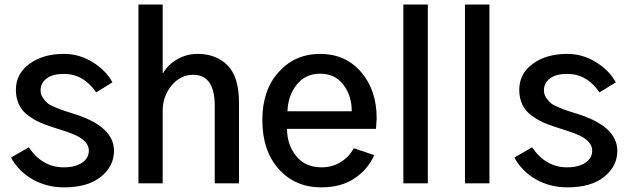

<svg xmlns="http://www.w3.org/2000/svg" viewBox="-20 -805 2761 843"><path d="M28.3 -113.3 106.4 -158.2Q166 -70.3 259.8 -70.3Q309.6 -70.3 339.8 -90.3Q370.1 -110.4 370.1 -143.6Q370.1 -186.5 305.7 -213.9Q285.2 -223.6 212.9 -246.1Q178.7 -256.8 153.8 -268.1Q128.9 -279.3 103 -298.3Q77.1 -317.4 63.5 -345.7Q49.8 -374 49.8 -410.2Q49.8 -481.4 109.4 -524.9Q168.9 -568.4 260.7 -568.4Q328.1 -568.4 386.7 -532.2Q445.3 -496.1 473.6 -443.4L402.3 -399.4Q346.7 -480.5 260.7 -480.5Q210.9 -480.5 184.6 -460.4Q158.2 -440.4 158.2 -408.2Q158.2 -390.6 168 -376Q177.7 -361.3 188 -352.5Q198.2 -343.8 223.1 -333.5Q248 -323.2 260.3 -319.3Q272.5 -315.4 302.7 -305.7Q480.5 -251 480.5 -142.6Q480.5 -75.2 422.9 -28.8Q365.2 17.6 261.7 17.6Q184.6 17.6 123 -17.6Q61.5 -52.7 28.3 -113.3Z M587.9 0V-785.2H694.3V-484.4H696.3Q716.8 -520.5 757.8 -544.4Q798.8 -568.4 847.7 -568.4Q928.7 -568.4 979 -518.1Q1029.3 -467.8 1029.3 -354.5V0H922.9V-339.8Q922.9 -476.6 828.1 -476.6Q772.5 -476.6 733.4 -429.7Q694.3 -382.8 694.3 -318.4V0Z M1131.8 -278.3Q1131.8 -409.2 1203.6 -488.8Q1275.4 -568.4 1385.7 -568.4Q1496.1 -568.4 1564.9 -489.3Q1633.8 -410.2 1633.8 -285.2Q1633.8 -283.2 1630.9 -239.3H1240.2Q1240.2 -169.9 1280.3 -120.1Q1320.3 -70.3 1391.6 -70.3Q1439.5 -70.3 1476.6 -93.8Q1513.7 -117.2 1533.2 -154.3L1623 -124Q1596.7 -62.5 1537.6 -22.5Q1478.5 17.6 1390.6 17.6Q1275.4 17.6 1203.6 -63Q1131.8 -143.6 1131.8 -278.3ZM1242.2 -316.4H1524.4Q1524.4 -385.7 1487.3 -433.6Q1450.2 -481.4 1385.7 -481.4Q1320.3 -481.4 1282.2 -432.6Q1244.1 -383.8 1242.2 -316.4Z M1751 0V-785.2H1858.4V0Z M2021.5 0V-785.2H2128.9V0Z M2238.3 -113.3 2316.4 -158.2Q2376 -70.3 2469.7 -70.3Q2519.5 -70.3 2549.8 -90.3Q2580.1 -110.4 2580.1 -143.6Q2580.1 -186.5 2515.6 -213.9Q2495.1 -223.6 2422.9 -246.1Q2388.7 -256.8 2363.8 -268.1Q2338.9 -279.3 2313 -298.3Q2287.1 -317.4 2273.4 -345.7Q2259.8 -374 2259.8 -410.2Q2259.8 -481.4 2319.3 -524.9Q2378.9 -568.4 2470.7 -568.4Q2538.1 -568.4 2596.7 -532.2Q2655.3 -496.1 2683.6 -443.4L2612.3 -399.4Q2556.6 -480.5 2470.7 -480.5Q2420.9 -480.5 2394.5 -460.4Q2368.2 -440.4 2368.2 -408.2Q2368.2 -390.6 2377.9 -376Q2387.7 -361.3 2397.9 -352.5Q2408.2 -343.8 2433.1 -333.5Q2458 -323.2 2470.2 -319.3Q2482.4 -315.4 2512.7 -305.7Q2690.4 -251 2690.4 -142.6Q2690.4 -75.2 2632.8 -28.8Q2575.2 17.6 2471.7 17.6Q2394.5 17.6 2333 -17.6Q2271.5 -52.7 2238.3 -113.3Z"/></svg>

Font: Gothic A1 SemiBold
Style: Regular
Weight: 600
Version: Version 2.50